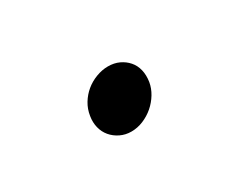

<svg xmlns="http://www.w3.org/2000/svg" viewBox="-33 -612 665 512"><g transform="rotate(-30 300.0 -356.0)"><path d="M193 -356Q196 -376 206 -392.5Q216 -409 230.5 -421Q245 -433 263.5 -440Q282 -447 300 -447Q319 -447 334 -440Q349 -433 359.5 -421Q370 -409 374 -392.5Q378 -376 375 -356Q372 -338 362 -321.5Q352 -305 337.5 -292.5Q323 -280 305 -272.5Q287 -265 268 -265Q250 -265 234.5 -272.5Q219 -280 208.5 -292.5Q198 -305 194 -321.5Q190 -338 193 -356Z"/></g></svg>

Font: Maple Mono NL Medium
Style: Italic
Weight: 500
Italic angle: -10°
Monospace: yes
Designer: subframe7536
Version: Version 7.000